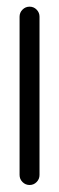

<svg xmlns="http://www.w3.org/2000/svg" viewBox="-20 -543 174 567"><path d="M37.8 -26.3V-493.7Q37.8 -505.9 46.5 -514.6Q55.2 -523.3 67.4 -523.3Q79.6 -523.3 88.1 -514.6Q96.7 -505.9 96.7 -493.7V-26.3Q96.7 -14.1 88.1 -5.4Q79.6 3.3 67.4 3.3Q55.2 3.3 46.5 -5.4Q37.8 -14.1 37.8 -26.3Z"/></svg>

Font: 26F Galaxy Hebrew Medium
Style: Regular
Weight: 500
Designer: C₂₉H₂₅N₃O₅
Version: Version 1.000